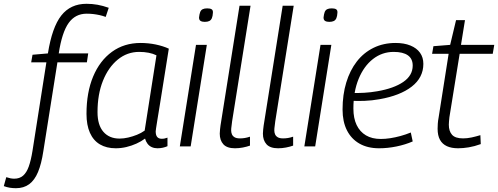

<svg xmlns="http://www.w3.org/2000/svg" viewBox="-123 -770 2620 1010"><path d="M-39 220Q-56 220 -71.5 217.5Q-87 215 -103 209L-90 162Q-78 166 -68 168Q-58 170 -48 170Q-20 170 -1.5 154Q17 138 28.5 105.5Q40 73 48 23L121 -442H41L48 -482L129 -489Q151 -627 199.5 -688.5Q248 -750 332 -750Q362 -750 390 -745Q418 -740 449 -729L433 -681Q417 -687 401 -690.5Q385 -694 368.5 -696Q352 -698 333 -698Q273 -698 238 -649Q203 -600 186 -489H341L334 -442H179L105 25Q95 92 77 135Q59 178 30.5 199Q2 220 -39 220Z M705 10Q689 10 675.5 4Q662 -2 653 -14Q644 -26 640 -41Q620 -26 594.5 -14.5Q569 -3 541.5 3.5Q514 10 486 10Q437 10 402.5 -10.5Q368 -31 350 -71.5Q332 -112 332 -171Q332 -284 367 -367.5Q402 -451 466 -497.5Q530 -544 617 -544Q636 -544 656.5 -542Q677 -540 696 -536Q715 -532 732.5 -526.5Q750 -521 765 -514Q749 -414 737.5 -341.5Q726 -269 718 -219.5Q710 -170 705 -140Q700 -110 698 -95.5Q696 -81 696 -79Q696 -59 704 -49.5Q712 -40 728 -40Q736 -40 743 -41.5Q750 -43 758 -46V-1Q747 4 733.5 7Q720 10 705 10ZM638 -83 700 -479Q682 -488 659 -492.5Q636 -497 609 -497Q546 -497 496.5 -456.5Q447 -416 418.5 -345Q390 -274 390 -180Q390 -112 421 -76.5Q452 -41 506 -41Q528 -41 551.5 -46.5Q575 -52 597.5 -61Q620 -70 638 -83Z M823 0 908 -534H965L880 0ZM967 -726Q983 -726 990.5 -721Q998 -716 997 -703Q996 -685 991.5 -674.5Q987 -664 978 -659.5Q969 -655 954 -655Q940 -655 932 -660Q924 -665 924 -678Q926 -696 930 -706.5Q934 -717 943 -721.5Q952 -726 967 -726Z M1137 -740H1195L1098 -132Q1097 -120 1095 -107.5Q1093 -95 1093 -84Q1093 -73 1097 -63.5Q1101 -54 1111 -48Q1121 -42 1139 -42Q1152 -42 1164.5 -44Q1177 -46 1192 -51V-4Q1175 2 1154.5 6Q1134 10 1113 10Q1071 10 1052 -11Q1033 -32 1033 -67Q1033 -78 1034.5 -89.5Q1036 -101 1037 -110Z M1364 -740H1422L1325 -132Q1324 -120 1322 -107.5Q1320 -95 1320 -84Q1320 -73 1324 -63.5Q1328 -54 1338 -48Q1348 -42 1366 -42Q1379 -42 1391.5 -44Q1404 -46 1419 -51V-4Q1402 2 1381.5 6Q1361 10 1340 10Q1298 10 1279 -11Q1260 -32 1260 -67Q1260 -78 1261.5 -89.5Q1263 -101 1264 -110Z M1478 0 1563 -534H1620L1535 0ZM1622 -726Q1638 -726 1645.5 -721Q1653 -716 1652 -703Q1651 -685 1646.5 -674.5Q1642 -664 1633 -659.5Q1624 -655 1609 -655Q1595 -655 1587 -660Q1579 -665 1579 -678Q1581 -696 1585 -706.5Q1589 -717 1598 -721.5Q1607 -726 1622 -726Z M1728 -281Q1759 -280 1793.5 -282Q1828 -284 1862 -290Q1949 -305 1998.5 -339Q2048 -373 2048 -425Q2048 -461 2022.5 -479Q1997 -497 1948 -497Q1887 -497 1839 -459.5Q1791 -422 1763.5 -355Q1736 -288 1736 -199Q1736 -148 1753 -112.5Q1770 -77 1802 -58Q1834 -39 1880 -39Q1904 -39 1930 -43Q1956 -47 1983.5 -54.5Q2011 -62 2038 -73L2048 -26Q2009 -9 1962.5 0.5Q1916 10 1871 10Q1811 10 1768 -14.5Q1725 -39 1702 -84.5Q1679 -130 1679 -194Q1679 -272 1698.5 -336Q1718 -400 1754 -446.5Q1790 -493 1842 -518.5Q1894 -544 1958 -544Q2003 -544 2036 -530.5Q2069 -517 2086.5 -492.5Q2104 -468 2104 -434Q2104 -362 2043 -314.5Q1982 -267 1873 -248Q1834 -241 1795 -239.5Q1756 -238 1723 -240Z M2404 -59 2406 -12Q2373 0 2343 5Q2313 10 2287 10Q2252 10 2228 -1Q2204 -12 2191.5 -34.5Q2179 -57 2179 -93Q2179 -104 2180 -119.5Q2181 -135 2184 -150L2237 -487H2150L2157 -527L2245 -534L2276 -664H2323L2302 -534H2477L2469 -487H2295L2241 -153Q2240 -142 2239 -132.5Q2238 -123 2238 -114Q2238 -80 2255 -61Q2272 -42 2313 -42Q2335 -42 2358 -47Q2381 -52 2404 -59Z"/></svg>

Font: Georama ExtraCondensed Thin Light
Style: Italic
Weight: 300
Italic angle: -9°
Version: Version 1.001